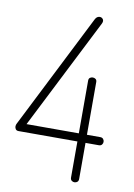

<svg xmlns="http://www.w3.org/2000/svg" viewBox="-83 -785 584 839"><g transform="rotate(10 208.5 -365.5)"><path d="M307 0Q300 0 294.5 -4.5Q289 -9 289 -18V-178H28Q19 -178 15 -183.5Q11 -189 11 -196Q11 -200 12 -203Q13 -206 14 -208L271 -717Q275 -725 280.5 -728Q286 -731 291 -731Q296 -731 299.5 -729Q303 -727 305.5 -723.5Q308 -720 308 -715Q308 -710 305 -704L57 -214H289V-448Q289 -457 294.5 -461Q300 -465 307 -465Q314 -465 319.5 -461Q325 -457 325 -448V-214H384Q393 -214 397.5 -208.5Q402 -203 402 -196Q402 -189 397.5 -183.5Q393 -178 384 -178H325V-18Q325 -9 319.5 -4.5Q314 0 307 0Z"/></g></svg>

Font: Dosis ExtraLight
Style: Regular
Weight: 250
Designer: EdgarTolentino, PabloImpallari, IginoMarini
Foundry: EdgarTolentino, PabloImpallari, IginoMarini
Version: Version 3.001; ttfautohint (v1.8.2)